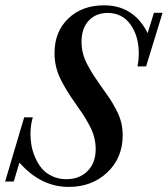

<svg xmlns="http://www.w3.org/2000/svg" viewBox="-42 -697 638 729"><path d="M219.2 12.7Q112.8 12.7 31.7 -79.6L10.3 -7.8H-22.5L49.8 -251.5H82.5Q73.7 -221.7 73.7 -187.5Q73.7 -167 77.4 -145.5Q81.1 -124 91.1 -100.3Q101.1 -76.7 115.7 -58.6Q130.4 -40.5 155 -28.6Q179.7 -16.6 210.4 -16.6Q259.3 -16.6 290.3 -47.4Q321.3 -78.1 321.3 -131.3Q321.3 -154.3 315.4 -176.8Q309.6 -199.2 296.4 -223.1Q283.2 -247.1 273.9 -261.5Q264.6 -275.9 246.1 -301.8Q204.1 -360.8 184.6 -403.8Q165 -446.8 165 -495.6Q165 -576.7 217.3 -626.7Q269.5 -676.8 353 -676.8Q465.8 -676.8 518.6 -571.3L542.5 -648.4H575.2L512.7 -444.8H480Q484.9 -469.2 484.9 -494.1Q484.9 -560.1 453.4 -604Q421.9 -647.9 366.7 -647.9Q322.3 -647.9 294.9 -618.7Q267.6 -589.4 267.6 -538.1Q267.6 -515.1 273.2 -493.4Q278.8 -471.7 291.5 -448.5Q304.2 -425.3 313 -411.6Q321.8 -397.9 339.4 -373Q361.8 -341.8 373.3 -324.7Q384.8 -307.6 398.4 -282Q412.1 -256.3 418 -232.7Q423.8 -209 423.8 -183.1Q423.8 -97.7 365.5 -42.5Q307.1 12.7 219.2 12.7Z"/></svg>

Font: Elstob 18pt Medium
Style: Italic
Weight: 500
Italic angle: -20°
Designer: Peter S. Baker
Version: Version 1.015